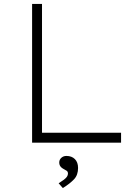

<svg xmlns="http://www.w3.org/2000/svg" viewBox="-20 -720 685 969"><path d="M142 0V-700H192V-50H591V0ZM297 229 276 205Q292 195 302.5 187Q313 179 318 171.5Q323 164 323 156Q323 146 316 141.5Q309 137 301 133Q292 129 285.5 120.5Q279 112 279 100Q279 86 289.5 76.5Q300 67 315 67Q342 67 358 83Q374 99 374 128Q374 145 369 159.5Q364 174 353.5 185Q343 196 329 207Q315 218 297 229Z"/></svg>

Font: Lexend Exa ExtraLight
Style: Regular
Weight: 250
Designer: Bonnie Shaver-Troup, Thomas Jockin
Foundry: Lexend
Version: Version 1.007